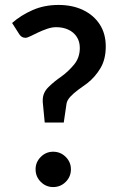

<svg xmlns="http://www.w3.org/2000/svg" viewBox="-20 -749 488 777"><path d="M161 -253 153 -336V-344Q153 -374 176.5 -397Q200 -420 228 -439Q257 -460 280 -488Q303 -516 303 -555Q303 -581 290.5 -600Q278 -619 256.5 -629Q235 -639 207 -639Q190 -639 171 -632.5Q152 -626 134 -617.5Q116 -609 103 -602.5Q90 -596 83 -596Q68 -596 59 -609L29 -656Q64 -687 111.5 -708Q159 -729 217 -729Q273 -729 316 -708.5Q359 -688 383.5 -650.5Q408 -613 408 -561Q408 -509 386.5 -473Q365 -437 333 -412Q316 -400 297 -386Q278 -372 264.5 -357.5Q251 -343 249 -328L238 -253ZM195 8Q166 8 145 -13Q124 -34 124 -64Q124 -93 145 -114Q166 -135 195 -135Q225 -135 246 -114Q267 -93 267 -64Q267 -34 246 -13Q225 8 195 8Z"/></svg>

Font: Aleo SemiBold
Style: Regular
Weight: 600
Designer: Alessio Laiso
Foundry: Alessio Laiso
Version: Version 2.001;gftools[0.9.29]